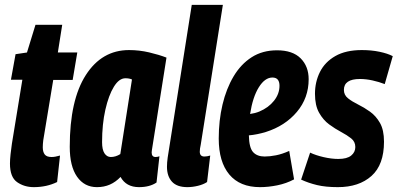

<svg xmlns="http://www.w3.org/2000/svg" viewBox="-20 -760 1636 790"><path d="M227 -120 215 -11Q172 10 119 10Q80 10 50.5 -10.5Q21 -31 21 -87Q21 -103 23.5 -126Q26 -149 29 -169L72 -432H25L44 -537L91 -544L126 -658H236L218 -544H298L279 -431H199L158 -183Q157 -175 156.5 -167.5Q156 -160 156 -154Q156 -135 164 -124.5Q172 -114 192 -114Q200 -114 208 -115.5Q216 -117 227 -120Z M552 10Q499 10 476 -32Q456 -11 432 -0.5Q408 10 379 10Q327 10 297 -33Q267 -76 267 -156Q267 -348 333 -451Q399 -554 511 -554Q553 -554 593.5 -544.5Q634 -535 665 -523Q648 -416 637 -346Q626 -276 619.5 -234Q613 -192 609.5 -171Q606 -150 605 -142.5Q604 -135 604 -133Q604 -114 620 -114Q628 -114 636 -117L624 -9Q596 10 552 10ZM475 -126 523 -433Q512 -438 496 -438Q470 -438 448.5 -403Q427 -368 413.5 -308.5Q400 -249 400 -175Q400 -144 410 -129Q420 -114 436 -114Q456 -114 475 -126Z M769 -740H897L806 -165Q804 -156 803 -149Q802 -142 802 -136Q802 -116 821 -116Q832 -116 845 -120L832 -11Q817 -1 794.5 4.5Q772 10 751 10Q708 10 687.5 -12.5Q667 -35 667 -74Q667 -91 670 -112Z M1190 -22Q1158 -5 1121 2.5Q1084 10 1050 10Q967 10 923.5 -42Q880 -94 880 -190Q880 -264 895.5 -329.5Q911 -395 941 -445.5Q971 -496 1015.5 -524.5Q1060 -553 1120 -553Q1184 -553 1217 -520Q1250 -487 1250 -434Q1250 -357 1201.5 -299.5Q1153 -242 1074 -217Q1038 -206 1004 -203Q1005 -152 1021.5 -134Q1038 -116 1069 -116Q1090 -116 1115.5 -121Q1141 -126 1170 -139ZM1101 -441Q1070 -441 1045 -401Q1020 -361 1009 -291Q1030 -294 1047 -301Q1085 -317 1107.5 -345.5Q1130 -374 1130 -407Q1130 -441 1101 -441Z M1219 -21 1256 -132Q1279 -121 1311.5 -113.5Q1344 -106 1372 -106Q1408 -106 1425 -120Q1442 -134 1442 -155Q1442 -177 1425 -190.5Q1408 -204 1383.5 -217Q1359 -230 1334.5 -248Q1310 -266 1293 -296Q1276 -326 1276 -374Q1276 -423 1296.5 -464Q1317 -505 1360 -529.5Q1403 -554 1469 -554Q1508 -554 1541.5 -547Q1575 -540 1596 -529L1563 -414Q1540 -423 1513 -429Q1486 -435 1461 -435Q1395 -435 1395 -390Q1395 -369 1412 -355.5Q1429 -342 1453.5 -330Q1478 -318 1502.5 -300.5Q1527 -283 1543.5 -254Q1560 -225 1560 -177Q1560 -82 1508.5 -36Q1457 10 1370 10Q1320 10 1284.5 1.5Q1249 -7 1219 -21Z"/></svg>

Font: Georama Condensed
Style: Bold Italic
Weight: 700
Width: 3
Italic angle: -9°
Designer: Jean-Baptiste Levee
Foundry: Production Type
Version: Version 1.000